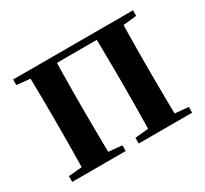

<svg xmlns="http://www.w3.org/2000/svg" viewBox="-114 -703 931 870"><g transform="rotate(-30 351.5 -268.0)"><path d="M105.9 0Q107.6 -25.5 108.1 -67.4Q108.6 -109.4 109.1 -154.7Q109.6 -200 109.6 -234.8V-301.2Q109.6 -335.7 109.1 -381Q108.6 -426.4 108.1 -468.7Q107.6 -511 105.9 -535.7H247.6Q246.6 -511 246.1 -468.7Q245.6 -426.4 245.1 -381Q244.6 -335.7 244.6 -301.2V-234.8Q244.6 -200 245.1 -154.7Q245.6 -109.4 246.1 -67.4Q246.6 -25.5 247.6 0ZM454.4 0Q455.4 -25.5 455.9 -67.4Q456.4 -109.4 456.9 -154.7Q457.4 -200 457.4 -234.8V-301.2Q457.4 -335.7 456.9 -381Q456.4 -426.4 455.9 -468.7Q455.4 -511 454.4 -535.7H594.9Q593.9 -511 593.4 -468.7Q592.9 -426.4 592.4 -381Q591.9 -335.7 591.9 -301.2V-234.8Q591.9 -200 592.4 -154.7Q592.9 -109.4 593.4 -67.4Q593.9 -25.5 594.9 0ZM37.2 0V-29.9L147 -40.2H208.6L317 -29.9V0ZM385 0V-29.9L494.5 -40.2H557.1L664.5 -29.9V0ZM37.2 -506.8V-535.7H176.9V-495.5H147ZM525.4 -495.5V-535.7H664.3V-506.8L557.1 -495.5ZM176.9 -501.8V-535.7H525.4V-501.8Z"/></g></svg>

Font: Noto Serif HK ExtraLight
Style: Regular
Weight: 200
Designer: Ryoko NISHIZUKA 西塚涼子 (kana & ideographs); Frank Grießhammer (Latin, Greek & Cyrillic); Wenlong ZHANG 张文龙 (bopomofo); San
Foundry: Adobe
Version: Version 2.002-H1;hotconv 1.1.0;makeotfexe 2.6.0